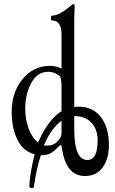

<svg xmlns="http://www.w3.org/2000/svg" viewBox="-20 -746 559 936"><path d="M145 165Q145 169 139 170Q133 171 128 169Q123 167 123 163Q126 96 149 6Q93 -8 65 -64.5Q37 -121 37 -201Q37 -296 90 -360.5Q143 -425 224 -425Q255 -425 280 -411V-576Q280 -646 235 -646Q228 -646 228 -658Q228 -670 235 -670Q267 -670 319 -713Q333 -726 340 -726Q344 -726 344 -712Q342 -678 342 -640V-224Q350 -226 364 -226Q433 -226 472 -175Q511 -124 511 -39Q511 28 480.5 70Q450 112 394 112Q345 112 317 74.5Q289 37 282 -27Q280 -38 276 -38Q271 -38 265 -31Q242 -6 224 2.5Q206 11 179 11Q157 79 145 165ZM166 -51Q185 -99 216 -141.5Q247 -184 280 -204V-327Q280 -361 272 -373Q249 -396 214 -396Q163 -396 133 -342.5Q103 -289 103 -215Q103 -164 120 -118.5Q137 -73 166 -51ZM406 34Q456 34 456 -62Q456 -115 426 -147.5Q396 -180 342 -180V-115Q342 34 406 34ZM209 -36Q242 -36 260 -57Q280 -76 280 -95V-158Q228 -119 194 -37Q199 -36 209 -36Z"/></svg>

Font: Junicode Cond Light
Style: Regular
Weight: 300
Width: 3
Designer: Peter S. Baker
Version: Version 2.201